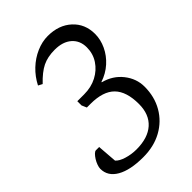

<svg xmlns="http://www.w3.org/2000/svg" viewBox="-201 -745 839 839"><g transform="rotate(-45 218.5 -325.0)"><path d="M176 10Q96 10 51.5 -15.5Q7 -41 7 -87Q7 -96 11.5 -108.5Q16 -121 23 -132Q30 -143 37.5 -150.5Q45 -158 51 -158H71L78 -67Q90 -53 119 -44Q148 -35 179 -35Q250 -35 288.5 -69.5Q327 -104 327 -168Q327 -245 291 -281.5Q255 -318 178 -318H155L145 -341V-367H187Q231 -367 265.5 -385Q300 -403 320.5 -434Q341 -465 341 -504Q341 -546 312.5 -571Q284 -596 234 -596Q190 -596 158.5 -580.5Q127 -565 91 -527L72 -537Q91 -574 120 -601.5Q149 -629 184.5 -644.5Q220 -660 255 -660Q323 -660 365.5 -621Q408 -582 408 -520Q408 -485 392 -451Q376 -417 347 -391Q318 -365 279 -352V-350Q333 -336 365.5 -295Q398 -254 398 -204Q398 -142 370 -93.5Q342 -45 292 -17.5Q242 10 176 10Z"/></g></svg>

Font: Faustina Light
Style: Italic
Weight: 300
Italic angle: -8°
Designer: Alfonso Garcia
Foundry: http://www.omnibus-type.com
Version: Version 1.200